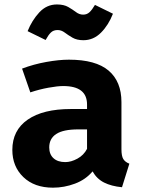

<svg xmlns="http://www.w3.org/2000/svg" viewBox="-20 -833 655 870"><path d="M530.3 -156.9Q530.3 -126.2 538.7 -112.3Q547.2 -98.5 566.2 -91.3L532.8 15.4Q484.6 10.8 451.5 -5.9Q418.5 -22.6 399.5 -56.4Q368.2 -19 319.5 -0.8Q270.8 17.4 220 17.4Q135.9 17.4 85.9 -30.5Q35.9 -78.5 35.9 -153.8Q35.9 -242.6 105.4 -290.8Q174.9 -339 301 -339H374.4V-359.5Q374.4 -443.1 266.7 -443.1Q240.5 -443.1 199.5 -435.6Q158.5 -428.2 117.4 -414.4L80 -522.1Q132.8 -542.1 190 -552.3Q247.2 -562.6 292.3 -562.6Q413.8 -562.6 472.1 -513.1Q530.3 -463.6 530.3 -370.3ZM275.9 -98.5Q302.1 -98.5 330.8 -114.1Q359.5 -129.7 374.4 -158.5V-246.7H334.4Q266.7 -246.7 234.9 -225.9Q203.1 -205.1 203.1 -165.1Q203.1 -133.8 222.3 -116.2Q241.5 -98.5 275.9 -98.5ZM357.9 -650.8Q328.2 -650.8 308.5 -662.3Q288.7 -673.8 273.3 -685.4Q257.9 -696.9 241 -696.9Q222.1 -696.9 210.5 -685.6Q199 -674.4 186.7 -651.8L105.1 -691.8Q124.6 -740.5 157.9 -776.7Q191.3 -812.8 237.9 -812.8Q269.2 -812.8 289.2 -801.3Q309.2 -789.7 324.4 -778.2Q339.5 -766.7 356.9 -766.7Q373.8 -766.7 385.6 -777.7Q397.4 -788.7 410.3 -810.8L491.8 -770.8Q471.8 -719.5 437.7 -685.1Q403.6 -650.8 357.9 -650.8Z"/></svg>

Font: Fira Code
Style: Bold
Weight: 700
Monospace: yes
Designer: Carrois Corporate, Edenspiekermann AG, Nikita Prokopov
Foundry: Carrois Corporate, Edenspiekermann AG, Nikita Prokopov
Version: Version 6.000; ttfautohint (v1.8.2) -l 8 -r 50 -G 200 -x 14 